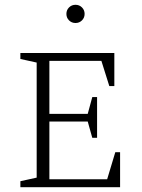

<svg xmlns="http://www.w3.org/2000/svg" viewBox="-20 -781 591 801"><path d="M65 0V-25L133 -40V-520L65 -535V-560H457V-422H436L403 -527H186V-306H346L365 -376H385V-206H365L346 -274H186V-33H427L461 -146H481V0ZM295 -685Q279 -685 268 -696Q257 -707 257 -723Q257 -739 268 -750Q279 -761 295 -761Q311 -761 322 -750Q333 -739 333 -723Q333 -707 322 -696Q311 -685 295 -685Z"/></svg>

Font: Spectral SC ExtraLight
Style: Regular
Weight: 275
Designer: Jean-Baptiste Levee
Foundry: Production Type
Version: Version 2.001